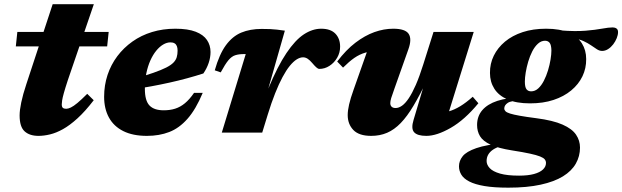

<svg xmlns="http://www.w3.org/2000/svg" viewBox="-20 -612 2872 886"><path d="M53 -398 60 -464.5H481.5L474.5 -398ZM293 -242Q280.5 -204 274.5 -182.2Q268.5 -160.5 266.8 -149Q265 -137.5 265 -130.5Q265 -118.5 270.2 -114.2Q275.5 -110 285.5 -110Q294.5 -110 307 -116Q319.5 -122 337.5 -137Q355.5 -152 382.5 -179L412.5 -149.5Q373 -98 337.5 -65.8Q302 -33.5 270.5 -16Q239 1.5 210.8 8.2Q182.5 15 157.5 15Q116.5 15 93.5 -6Q70.5 -27 70.5 -79.5Q70.5 -103 78 -139.2Q85.5 -175.5 101.5 -223.5L223 -592.5H413Z M766.5 -416.5Q750 -416.5 733 -406.5Q716 -396.5 700.8 -377.8Q685.5 -359 673.8 -332.8Q662 -306.5 655.2 -273.5Q648.5 -240.5 648.5 -202Q648.5 -147.5 669.8 -125.2Q691 -103 735.5 -103Q764.5 -103 788.2 -110.5Q812 -118 833.2 -135.5Q854.5 -153 875.5 -183.5H915.5Q883.5 -107 845.2 -63.8Q807 -20.5 761 -2.8Q715 15 658 15Q593 15 549 -7Q505 -29 482.8 -69.5Q460.5 -110 460.5 -165.5Q460.5 -218.5 476.2 -266Q492 -313.5 521.2 -352.5Q550.5 -391.5 591 -420.2Q631.5 -449 681.5 -464.2Q731.5 -479.5 789 -479.5Q847.5 -479.5 883.2 -465.5Q919 -451.5 935.2 -427.2Q951.5 -403 951.5 -372Q951.5 -347 943 -321.8Q934.5 -296.5 918.5 -273Q883 -261.5 843.5 -250.8Q804 -240 762.2 -230.8Q720.5 -221.5 678.5 -213.8Q636.5 -206 596 -199.5L598 -248Q652 -263.5 688.2 -276.2Q724.5 -289 746.8 -300.2Q769 -311.5 780.2 -323Q791.5 -334.5 795.5 -348Q799.5 -361.5 799.5 -378.5Q799.5 -391 796 -399.5Q792.5 -408 785.2 -412.2Q778 -416.5 766.5 -416.5Z M1114 -362.5Q1112 -362.5 1110.2 -362.5Q1108.5 -362.5 1106.5 -362.5Q1082.5 -362.5 1065.8 -357.2Q1049 -352 1034 -334Q1019 -316 998.5 -278L971 -287.5Q992 -361.5 1022.2 -403Q1052.5 -444.5 1093.2 -461.5Q1134 -478.5 1187 -478.5Q1210 -478.5 1226.5 -477.8Q1243 -477 1258.8 -475.2Q1274.5 -473.5 1294.5 -470.5L1215.5 -194L1218 -203Q1261 -306.5 1301.8 -367Q1342.5 -427.5 1382.2 -453.5Q1422 -479.5 1462 -479.5Q1505.5 -479.5 1527.5 -456.8Q1549.5 -434 1549.5 -396.5Q1549.5 -369 1535.8 -345.5Q1522 -322 1500.2 -308Q1478.5 -294 1453.5 -294Q1447.5 -294 1439.2 -301.5Q1431 -309 1420.5 -321.5Q1410 -334 1399.8 -340.8Q1389.5 -347.5 1378.5 -347.5Q1364.5 -347.5 1349 -337.8Q1333.5 -328 1317 -307.8Q1300.5 -287.5 1283.8 -256.2Q1267 -225 1249.8 -181.8Q1232.5 -138.5 1215.5 -83L1190 0H1003.5Z M1888.5 -59 1946 -252 1950.5 -242.5Q1917.5 -173.5 1888.2 -124.2Q1859 -75 1829.2 -44.2Q1799.5 -13.5 1766.2 0.8Q1733 15 1693 15Q1636.5 15 1610.5 -12.2Q1584.5 -39.5 1584.5 -81Q1584.5 -102 1591 -130.2Q1597.5 -158.5 1611.5 -197.5L1692 -425.5L1727.5 -376.5Q1693 -377 1666.2 -369.2Q1639.5 -361.5 1615.2 -344.8Q1591 -328 1563 -300L1536 -328Q1576.5 -381.5 1620 -414.8Q1663.5 -448 1707.5 -463.8Q1751.5 -479.5 1794.5 -479.5Q1850 -479.5 1865.8 -455.8Q1881.5 -432 1864.5 -384.5L1800.5 -204Q1789.5 -174 1785.2 -159.5Q1781 -145 1781 -136Q1781 -125.5 1787.2 -119.5Q1793.5 -113.5 1805.5 -113.5Q1820 -113.5 1835.2 -124.2Q1850.5 -135 1866.2 -158.5Q1882 -182 1898.8 -220.2Q1915.5 -258.5 1933 -314L1980.5 -464.5H2166L2032.5 -35L1995.5 -90.5Q2025.5 -91 2051.2 -98.2Q2077 -105.5 2103.8 -121.8Q2130.5 -138 2161.5 -165.5L2187.5 -135.5Q2124.5 -59 2060 -22Q1995.5 15 1947.5 15Q1906 15 1891 -1.8Q1876 -18.5 1888.5 -59Z M2758.5 -377Q2746.5 -377 2734.8 -384.5Q2723 -392 2708 -402.5Q2693 -413 2673 -422.2Q2653 -431.5 2625.8 -435.8Q2598.5 -440 2561 -434.5L2568 -471.5Q2635 -466.5 2681.2 -470.2Q2727.5 -474 2758.2 -479.8Q2789 -485.5 2807.5 -485.5Q2817.5 -485.5 2824.8 -480.5Q2832 -475.5 2832 -464Q2832 -451 2826 -436Q2820 -421 2809.8 -407.5Q2799.5 -394 2786.2 -385.5Q2773 -377 2758.5 -377ZM2431 -190.5Q2449 -190.5 2463.8 -204Q2478.5 -217.5 2489.8 -239.5Q2501 -261.5 2508.8 -287Q2516.5 -312.5 2520.5 -337Q2524.5 -361.5 2524.5 -379Q2524 -404.5 2516.5 -414.2Q2509 -424 2495 -424Q2477.5 -424 2462.5 -410.5Q2447.5 -397 2436.2 -375Q2425 -353 2417.5 -327.5Q2410 -302 2406 -277.8Q2402 -253.5 2402 -235.5Q2402 -210 2409.5 -200.2Q2417 -190.5 2431 -190.5ZM2500 -479.5Q2563.5 -479.5 2604.5 -461.5Q2645.5 -443.5 2665.2 -412Q2685 -380.5 2685 -339.5Q2685.5 -297 2667.8 -260Q2650 -223 2616 -194.8Q2582 -166.5 2534.2 -150.8Q2486.5 -135 2426 -135Q2363 -135 2322 -153Q2281 -171 2261 -202.8Q2241 -234.5 2241 -275Q2240.5 -318 2258.5 -354.8Q2276.5 -391.5 2310.2 -419.8Q2344 -448 2392 -463.8Q2440 -479.5 2500 -479.5ZM2325.5 254Q2259.5 254 2215.5 246.5Q2171.5 239 2145.5 225.5Q2119.5 212 2108.8 194Q2098 176 2098 155.5Q2098 130.5 2115 109Q2132 87.5 2178.2 71.5Q2224.5 55.5 2312.5 47L2348.5 47.5L2344.5 53.5Q2314.5 56 2292.2 62.2Q2270 68.5 2255.2 78.5Q2240.5 88.5 2233 101.5Q2225.5 114.5 2225.5 131Q2225.5 148.5 2240 164Q2254.5 179.5 2287.5 189Q2320.5 198.5 2375.5 198.5Q2416.5 198.5 2444 191Q2471.5 183.5 2485.5 170.2Q2499.5 157 2499.5 140Q2499.5 131 2494 123.8Q2488.5 116.5 2472.2 110Q2456 103.5 2425 96.8Q2394 90 2342.5 82Q2279.5 72 2244.2 55.8Q2209 39.5 2195.2 16.8Q2181.5 -6 2181.5 -35Q2181.5 -75.5 2205.5 -103.5Q2229.5 -131.5 2275 -146.5Q2320.5 -161.5 2384 -161.5L2381.5 -147Q2339 -148 2323 -137.2Q2307 -126.5 2307 -111.5Q2307 -104.5 2312.5 -98.8Q2318 -93 2333.8 -88Q2349.5 -83 2378.8 -77.8Q2408 -72.5 2455 -66.5Q2532 -56.5 2576 -37Q2620 -17.5 2638.2 9.5Q2656.5 36.5 2656.5 69Q2656.5 109 2637.2 143Q2618 177 2577.8 201.8Q2537.5 226.5 2474.8 240.2Q2412 254 2325.5 254Z"/></svg>

Font: Newsreader ExtraBold
Style: Italic
Weight: 800
Italic angle: -17°
Designer: Hugues Gentile
Foundry: Production Type
Version: Version 1.003